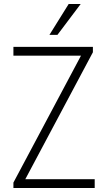

<svg xmlns="http://www.w3.org/2000/svg" viewBox="-20 -939 536 959"><path d="M47 0V-27L400 -690L409 -661H47V-705H444V-678L91 -15L82 -44H453V0ZM227 -765 323 -919H383L267 -765Z"/></svg>

Font: Nunito Sans 7pt Condensed ExtraLight
Style: Regular
Weight: 250
Width: 3
Designer: Vernon Adams
Foundry: Vernon Adams
Version: Version 3.101;gftools[0.9.27]